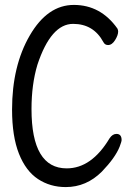

<svg xmlns="http://www.w3.org/2000/svg" viewBox="-20 -738 540 780"><path d="M247 22Q184 22 134.5 -10.5Q85 -43 57 -113.5Q29 -184 29 -293Q29 -470 101 -594Q173 -718 280 -718Q389 -718 457 -622Q460 -616 460 -610Q460 -595 447.5 -575Q435 -555 419 -555Q406 -555 400 -567Q360 -641 277 -641Q187 -641 132 -475Q108 -395 108 -295Q108 -54 251 -54Q352 -54 425 -176Q437 -194 453 -194Q474 -194 474 -169Q474 -163 466 -142Q448 -97 394 -41Q331 22 247 22Z"/></svg>

Font: LXGW WenKai Mono TC
Style: Bold
Weight: 700
Designer: LXGW / Fontworks Inc.
Foundry: LXGW / Fontworks Inc.
Version: Version 1.330